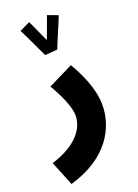

<svg xmlns="http://www.w3.org/2000/svg" viewBox="-212 -809 799 1112"><g transform="rotate(-20 187.5 -253.0)"><path d="M139 -523 216 -529C231 -570 280 -681 292 -713L228 -737C221 -719 197 -653 178 -601C157 -645 130 -707 117 -734L53 -703C76 -659 119 -564 139 -523ZM27 231C267 162 352 1 352 -140C352 -224 314 -324 259 -417L105 -341C153 -260 185 -184 185 -135C185 -64 136 27 -34 80Z"/></g></svg>

Font: Noto Sans Arabic SemCond Blk
Style: Regular
Weight: 900
Width: 4
Designer: Monotype Design Team, Nadine Chahine, Nizar Qandah and Khaled Hosny
Foundry: Monotype Imaging Inc.
Version: Version 2.012